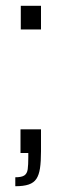

<svg xmlns="http://www.w3.org/2000/svg" viewBox="-20 -530 214 665"><path d="M33 115V84Q55 84 64.5 77.5Q74 71 76 56Q78 41 78 16V0H51V-82H122V-6Q122 30 118.5 53Q115 76 106 89.5Q97 103 79.5 109Q62 115 33 115ZM52 -428V-510H122V-428Z"/></svg>

Font: Saira ExtraCondensed
Style: Regular
Weight: 400
Width: 2
Designer: Hector Gatti with collaboration of the Omnibus-Type team
Foundry: Omnibus-Type
Version: Version 1.101